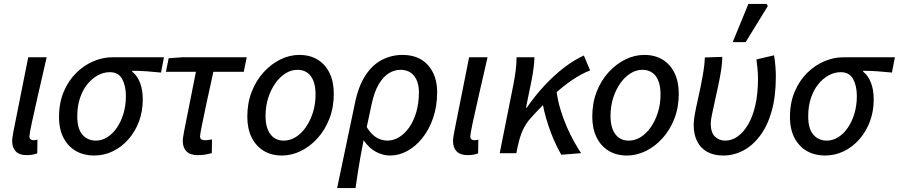

<svg xmlns="http://www.w3.org/2000/svg" viewBox="-20 -781 4583 979"><path d="M116 10Q79 10 60.5 -9Q42 -28 42 -62Q42 -72 44 -83.5Q46 -95 48 -108L124 -489H218Q193 -380 173 -293Q153 -206 141.5 -151.5Q130 -97 130 -85Q130 -75 136 -70.5Q142 -66 151 -66Q155 -66 160 -66.5Q165 -67 171 -69L170 1Q160 5 146.5 7.5Q133 10 116 10Z M459 12Q408 12 368 -10.5Q328 -33 304.5 -77Q281 -121 281 -185Q281 -257 305 -313.5Q329 -370 368.5 -409Q408 -448 456 -468.5Q504 -489 553 -489H816L801 -411Q762 -415 727 -417.5Q692 -420 654 -420V-416Q680 -395 694 -359Q708 -323 708 -274Q708 -214 689 -162.5Q670 -111 635.5 -71.5Q601 -32 556 -10Q511 12 459 12ZM469 -64Q499 -64 526.5 -81Q554 -98 575.5 -129Q597 -160 609.5 -201.5Q622 -243 622 -291Q622 -343 603 -378Q584 -413 540 -413Q508 -413 478 -396.5Q448 -380 424.5 -350.5Q401 -321 387.5 -280Q374 -239 374 -188Q374 -124 400.5 -94Q427 -64 469 -64Z M989 10Q950 10 931 -9Q912 -28 912 -62Q912 -72 914 -83.5Q916 -95 918 -108L979 -415H826L840 -484L908 -489H1238L1223 -415H1068Q1048 -326 1033 -255Q1018 -184 1009 -139.5Q1000 -95 1000 -85Q1000 -75 1007 -70.5Q1014 -66 1023 -66Q1035 -66 1043.5 -67.5Q1052 -69 1061 -70L1060 0Q1045 4 1028 7Q1011 10 989 10Z M1418 12Q1364 12 1324.5 -12Q1285 -36 1263 -80.5Q1241 -125 1241 -186Q1241 -256 1263.5 -313.5Q1286 -371 1324.5 -413Q1363 -455 1410 -478Q1457 -501 1506 -501Q1560 -501 1599.5 -477Q1639 -453 1660.5 -408.5Q1682 -364 1682 -303Q1682 -233 1659.5 -175.5Q1637 -118 1599 -76Q1561 -34 1514 -11Q1467 12 1418 12ZM1427 -64Q1459 -64 1488 -82Q1517 -100 1539.5 -132.5Q1562 -165 1575.5 -207.5Q1589 -250 1589 -299Q1589 -360 1565 -392.5Q1541 -425 1496 -425Q1465 -425 1436 -407Q1407 -389 1384 -356.5Q1361 -324 1347.5 -281.5Q1334 -239 1334 -190Q1334 -130 1358.5 -97Q1383 -64 1427 -64Z M1699 178 1789 -251Q1807 -341 1843 -396Q1879 -451 1928 -476Q1977 -501 2032 -501Q2116 -501 2162.5 -448.5Q2209 -396 2209 -311Q2209 -239 2188.5 -179.5Q2168 -120 2133.5 -77Q2099 -34 2056.5 -11Q2014 12 1969 12Q1933 12 1897.5 -6.5Q1862 -25 1834 -66Q1825 -20 1818 18.5Q1811 57 1805 95.5Q1799 134 1793 178ZM1955 -64Q1986 -64 2015 -81.5Q2044 -99 2067 -132Q2090 -165 2103 -210.5Q2116 -256 2116 -310Q2116 -363 2091.5 -394Q2067 -425 2022 -425Q1991 -425 1962.5 -407.5Q1934 -390 1911 -351Q1888 -312 1875 -250L1850 -133Q1867 -105 1885.5 -90Q1904 -75 1922 -69.5Q1940 -64 1955 -64Z M2364 10Q2327 10 2308.5 -9Q2290 -28 2290 -62Q2290 -72 2292 -83.5Q2294 -95 2296 -108L2372 -489H2466Q2441 -380 2421 -293Q2401 -206 2389.5 -151.5Q2378 -97 2378 -85Q2378 -75 2384 -70.5Q2390 -66 2399 -66Q2403 -66 2408 -66.5Q2413 -67 2419 -69L2418 1Q2408 5 2394.5 7.5Q2381 10 2364 10Z M2528 0 2598 -351Q2604 -381 2609 -418Q2614 -455 2614 -489H2705Q2705 -468 2701 -436.5Q2697 -405 2691 -374L2662 -232H2666Q2709 -294 2757.5 -346Q2806 -398 2856.5 -436.5Q2907 -475 2957 -498L2989 -422Q2945 -405 2897.5 -373Q2850 -341 2797.5 -292.5Q2745 -244 2687 -180Q2662 -153 2646 -118Q2630 -83 2619 -31L2613 0ZM2842 8Q2831 -11 2817 -39.5Q2803 -68 2789.5 -103.5Q2776 -139 2764.5 -178.5Q2753 -218 2746 -259L2818 -314Q2824 -268 2838 -222Q2852 -176 2870 -134.5Q2888 -93 2907.5 -58.5Q2927 -24 2943 0Z M3177 12Q3123 12 3083.5 -12Q3044 -36 3022 -80.5Q3000 -125 3000 -186Q3000 -256 3022.5 -313.5Q3045 -371 3083.5 -413Q3122 -455 3169 -478Q3216 -501 3265 -501Q3319 -501 3358.5 -477Q3398 -453 3419.5 -408.5Q3441 -364 3441 -303Q3441 -233 3418.5 -175.5Q3396 -118 3358 -76Q3320 -34 3273 -11Q3226 12 3177 12ZM3186 -64Q3218 -64 3247 -82Q3276 -100 3298.5 -132.5Q3321 -165 3334.5 -207.5Q3348 -250 3348 -299Q3348 -360 3324 -392.5Q3300 -425 3255 -425Q3224 -425 3195 -407Q3166 -389 3143 -356.5Q3120 -324 3106.5 -281.5Q3093 -239 3093 -190Q3093 -130 3117.5 -97Q3142 -64 3186 -64Z M3668 12Q3619 12 3585.5 -7Q3552 -26 3534.5 -61Q3517 -96 3517 -144Q3517 -165 3522.5 -196.5Q3528 -228 3536.5 -265Q3545 -302 3553 -341.5Q3561 -381 3567 -418.5Q3573 -456 3574 -488L3663 -491Q3663 -461 3657 -423Q3651 -385 3642 -343Q3633 -301 3624.5 -263Q3616 -225 3610 -195.5Q3604 -166 3604 -152Q3604 -105 3625.5 -84.5Q3647 -64 3678 -64Q3710 -64 3739.5 -84Q3769 -104 3793 -143.5Q3817 -183 3831 -242.5Q3845 -302 3845 -381Q3845 -403 3842.5 -430Q3840 -457 3837 -478L3927 -499Q3932 -468 3934 -440.5Q3936 -413 3936 -391Q3936 -289 3914.5 -213.5Q3893 -138 3855 -88Q3817 -38 3769 -13Q3721 12 3668 12ZM3716 -566 3796 -761H3889L3895 -750L3782 -566Z M4186 12Q4135 12 4095 -10.5Q4055 -33 4031.5 -77Q4008 -121 4008 -185Q4008 -257 4032 -313.5Q4056 -370 4095.5 -409Q4135 -448 4183 -468.5Q4231 -489 4280 -489H4543L4528 -411Q4489 -415 4454 -417.5Q4419 -420 4381 -420V-416Q4407 -395 4421 -359Q4435 -323 4435 -274Q4435 -214 4416 -162.5Q4397 -111 4362.5 -71.5Q4328 -32 4283 -10Q4238 12 4186 12ZM4196 -64Q4226 -64 4253.5 -81Q4281 -98 4302.5 -129Q4324 -160 4336.5 -201.5Q4349 -243 4349 -291Q4349 -343 4330 -378Q4311 -413 4267 -413Q4235 -413 4205 -396.5Q4175 -380 4151.5 -350.5Q4128 -321 4114.5 -280Q4101 -239 4101 -188Q4101 -124 4127.5 -94Q4154 -64 4196 -64Z"/></svg>

Font: Source Sans 3 Medium
Style: Italic
Weight: 500
Italic angle: -11°
Designer: Paul D. Hunt
Foundry: Adobe
Version: Version 3.052;hotconv 1.1.0;makeotfexe 2.6.0